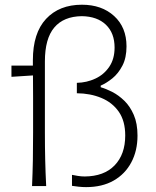

<svg xmlns="http://www.w3.org/2000/svg" viewBox="-20 -785 659 810"><path d="M343.3 4.4Q411.1 4.4 459.5 -23.2Q507.8 -50.8 533.9 -99.9Q560.1 -148.9 560.1 -212.9Q560.1 -264.2 544.4 -300.3Q528.8 -336.4 504.6 -359.9Q480.5 -383.3 453.9 -397Q427.2 -410.6 404.8 -417V-423.8Q428.7 -434.1 453.9 -454.3Q479 -474.6 496.3 -507.8Q513.7 -541 513.7 -589.4Q513.7 -669.9 461.4 -717.5Q409.2 -765.1 325.7 -765.1Q230 -765.1 174.3 -705.3Q118.7 -645.5 118.7 -531.2V-508.3H28.3V-460.9L119.1 -466.8Q119.6 -419.4 119.6 -372.1Q119.6 -324.7 119.6 -277.3V-226.1Q119.6 -163.1 118.7 -110.1Q117.7 -57.1 115.2 0H174.8Q171.9 -57.1 170.7 -110.1Q169.4 -163.1 169.4 -226.1V-525.9Q169.4 -622.1 209 -668.9Q248.5 -715.8 325.2 -716.8Q390.1 -715.8 426.8 -680.7Q463.4 -645.5 463.4 -584.5Q463.4 -536.1 440.9 -503.2Q418.5 -470.2 382.3 -453.4Q346.2 -436.5 304.2 -435.5V-391.6Q361.3 -391.1 407.7 -371.8Q454.1 -352.5 481.2 -313.5Q508.3 -274.4 508.3 -213.4Q508.3 -133.8 463.6 -87.4Q418.9 -41 337.4 -40.5Q322.3 -40.5 307.9 -43Q293.5 -45.4 283.7 -47.4V-1Q295.9 1 312 2.7Q328.1 4.4 343.3 4.4Z"/></svg>

Font: Pinar FD VF
Style: Regular
Weight: 300
Designer: Amin Abedi
Version: Version 2.000